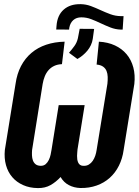

<svg xmlns="http://www.w3.org/2000/svg" viewBox="-20 -917 684 947"><path d="M467.8 -711.4Q512.2 -709 546.9 -692.9Q581.5 -676.8 604.5 -649.4Q627.4 -622.1 637.5 -584.7Q647.5 -547.4 642.6 -502.9L589.8 -177.2Q584 -134.8 566.4 -99.6Q548.8 -64.5 521.2 -39.8Q493.7 -15.1 456.8 -2Q419.9 11.2 376 10.3Q345.2 9.3 319.8 -3.9Q294.4 -17.1 278.8 -43.9Q255.9 -19 229 -3.9Q202.1 11.2 167 10.7Q126 10.3 93.8 -4.2Q61.5 -18.6 40.3 -43.5Q19 -68.4 9.5 -102.5Q0 -136.7 3.9 -177.2L56.6 -502.9Q63.5 -552.7 83.7 -591.3Q104 -629.9 135.3 -656.2Q166.5 -682.6 208 -696.5Q249.5 -710.4 298.8 -711.4L285.6 -600.6Q263.7 -599.6 247.6 -592Q231.4 -584.5 219.7 -571.3Q208 -558.1 200.9 -540.5Q193.8 -522.9 190.4 -502.9L138.2 -176.8Q137.2 -164.1 137.7 -150.6Q138.2 -137.2 142.3 -125.7Q146.5 -114.3 155.5 -106.9Q164.6 -99.6 180.7 -99.1Q195.8 -99.1 205.3 -107.4Q214.8 -115.7 220.7 -127.9Q226.6 -140.1 229.7 -154.3Q232.9 -168.5 234.4 -179.7L269.5 -398.4H397.5L362.3 -179.7Q361.8 -173.8 361.1 -165.5Q360.4 -157.2 360.1 -148.4Q359.9 -139.6 361.1 -131.1Q362.3 -122.6 365.5 -115.5Q368.7 -108.4 374.5 -104Q380.4 -99.6 389.6 -99.1Q406.2 -98.1 418 -105.2Q429.7 -112.3 437.5 -123.8Q445.3 -135.3 450 -149.4Q454.6 -163.6 456.5 -176.8L509.8 -503.9Q511.7 -521.5 511.2 -537.8Q510.7 -554.2 505.4 -567.1Q500 -580.1 488.3 -588.4Q476.6 -596.7 456.5 -598.6ZM589.4 -837.4 585 -771H575.2Q548.8 -772 524.7 -781.5Q500.5 -791 476.8 -802.2Q453.1 -813.5 429.7 -822.5Q406.2 -831.5 381.3 -831.5Q356.9 -831.5 341.6 -817.9Q326.2 -804.2 321.8 -780.3L320.8 -771L257.3 -771.5L258.8 -790Q262.7 -841.8 294.2 -869.6Q325.7 -897.5 377.9 -896.5Q404.3 -896 428.5 -887Q452.6 -877.9 476.3 -866.9Q500 -856 524.4 -846.9Q548.8 -837.9 576.2 -837.4ZM320.3 -656.7Q334.5 -672.9 346.9 -689.9Q359.4 -707 364.3 -729L373 -774.9L444.3 -774.4L437.5 -725.1Q435.1 -709 428.2 -694.3Q421.4 -679.7 411.1 -667.2Q400.9 -654.8 388.2 -644.3Q375.5 -633.8 361.8 -626Z"/></svg>

Font: Roboto Mono
Style: Bold Italic
Weight: 700
Designer: Google
Version: Version 2.000985; 2015; ttfautohint (v1.3)